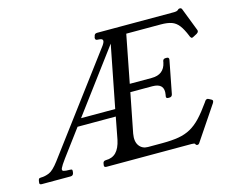

<svg xmlns="http://www.w3.org/2000/svg" viewBox="-131 -810 1166 961"><g transform="rotate(-15 451.5 -329.5)"><path d="M781 12Q775 12 773 9L770 4Q768 0 753 0H312Q298 0 301 -13L302 -20Q304 -33 318 -33Q351 -33 371 -53.5Q391 -74 400 -116L422 -231H224L122 -94Q100 -64 94.5 -51.5Q89 -39 99 -36Q109 -33 132 -33Q141 -33 142.5 -29.5Q144 -26 143 -20L142 -13Q139 0 126 0H-24Q-37 0 -34 -13L-33 -20Q-32 -26 -29.5 -29.5Q-27 -33 -18 -33Q2 -33 24 -42Q46 -51 76 -91L450 -591Q461 -607 460 -614.5Q459 -622 450.5 -624Q442 -626 434 -626Q420 -626 422 -640L424 -646Q426 -660 440 -660H840Q852 -660 858 -664L864 -669Q866 -671 872 -671Q879 -671 882 -664L928 -545Q930 -541 929 -537Q928 -531 920 -526L903 -517Q896 -513 893 -513Q888 -513 884 -521L882 -526Q867 -563 851.5 -583Q836 -603 814.5 -610.5Q793 -618 759 -618H580L532 -371H646Q678 -371 697 -386Q716 -401 722 -430L723 -436Q725 -449 738 -449H744Q757 -449 755 -436L722 -266Q719 -253 706 -253H700Q687 -253 690 -266L691 -271Q702 -330 638 -330H524L484 -126Q477 -86 493 -64Q509 -42 538 -42H613Q662 -42 697 -48Q732 -54 760 -69.5Q788 -85 814 -112.5Q840 -140 871 -184L875 -190Q878 -195 883.5 -197Q889 -199 895 -195L908 -188Q917 -183 909 -170L792 4Q787 12 781 12ZM252 -268H429L492 -590Z"/></g></svg>

Font: Young Serif Light
Style: Italic
Weight: 300
Italic angle: -10.979°
Designer: Bastien Sozeau
Foundry: NBR — Bastien Sozeau
Version: Version 5.001